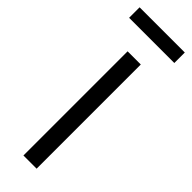

<svg xmlns="http://www.w3.org/2000/svg" viewBox="-294 -895 907 907"><g transform="rotate(45 160.0 -441.5)"><path d="M116 -696H204V0H116ZM311 -883V-813H9V-883Z"/></g></svg>

Font: AmikoRegular
Style: Regular
Weight: 400
Designer: Pablo Impallari, Rodrigo Fuenzalida, Andres Torresi
Foundry: Impallari Type
Version: Version 1.000; ttfautohint (v1.3)